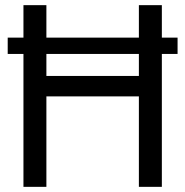

<svg xmlns="http://www.w3.org/2000/svg" viewBox="-20 -725 719 745"><path d="M518.9 0V-705H608V0ZM71 0V-705H160V0ZM134.1 -351V-430.3H544.8V-351ZM9.9 -515.7V-579H669V-515.7Z"/></svg>

Font: TikTok Sans Light
Style: Regular
Weight: 300
Version: Version 4.000